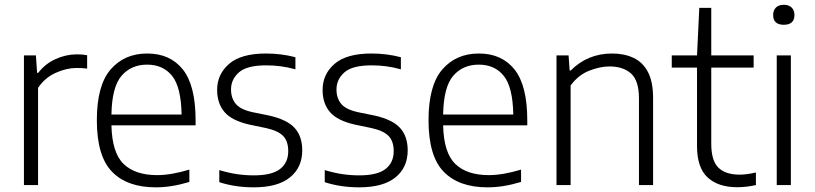

<svg xmlns="http://www.w3.org/2000/svg" viewBox="-20 -773 3404 802"><path d="M80 0V-541.5H130L135 -468.5H139.5Q168.5 -506.5 212 -526.2Q255.5 -546 301.5 -546Q324.5 -546 344 -542.5V-486.5Q333 -488 322.2 -488.5Q311.5 -489 299 -489Q258 -489 212.8 -468.8Q167.5 -448.5 139 -406V0Z M630.5 9.5Q511 9.5 447.8 -55.8Q384.5 -121 384.5 -271Q384.5 -416 442 -482.8Q499.5 -549.5 595 -549.5Q690.5 -549.5 743.8 -482.8Q797 -416 797 -270V-249.5H445.5Q448 -135 496.2 -88.2Q544.5 -41.5 636.5 -41.5Q694.5 -41.5 771 -64.5V-13Q732.5 -1.5 698.2 4Q664 9.5 630.5 9.5ZM594.5 -503Q528 -503 487.8 -456.5Q447.5 -410 445.5 -294.5H738.5Q736.5 -409.5 698.8 -456.2Q661 -503 594.5 -503Z M1040 9.5Q962 9.5 896 -12V-62.5Q936 -50.5 970.5 -45.5Q1005 -40.5 1040.5 -40.5Q1115.5 -40.5 1149.8 -67Q1184 -93.5 1184 -141.5Q1184 -183 1162.8 -205Q1141.5 -227 1091.5 -238L1022 -252.5Q948.5 -269 917.8 -305Q887 -341 887 -397.5Q887 -463 937 -506.2Q987 -549.5 1091 -549.5Q1155 -549.5 1214 -534V-483.5Q1181 -492.5 1152.2 -496.2Q1123.5 -500 1091.5 -500Q1011.5 -500 978.2 -470.8Q945 -441.5 945 -399.5Q945 -363 964.8 -339.2Q984.5 -315.5 1034.5 -304.5L1103.5 -290.5Q1179 -273.5 1210.8 -238.5Q1242.5 -203.5 1242.5 -145Q1242.5 -73.5 1191.2 -32Q1140 9.5 1040 9.5Z M1480.5 9.5Q1402.5 9.5 1336.5 -12V-62.5Q1376.5 -50.5 1411 -45.5Q1445.5 -40.5 1481 -40.5Q1556 -40.5 1590.2 -67Q1624.5 -93.5 1624.5 -141.5Q1624.5 -183 1603.2 -205Q1582 -227 1532 -238L1462.5 -252.5Q1389 -269 1358.2 -305Q1327.5 -341 1327.5 -397.5Q1327.5 -463 1377.5 -506.2Q1427.5 -549.5 1531.5 -549.5Q1595.5 -549.5 1654.5 -534V-483.5Q1621.5 -492.5 1592.8 -496.2Q1564 -500 1532 -500Q1452 -500 1418.8 -470.8Q1385.5 -441.5 1385.5 -399.5Q1385.5 -363 1405.2 -339.2Q1425 -315.5 1475 -304.5L1544 -290.5Q1619.5 -273.5 1651.2 -238.5Q1683 -203.5 1683 -145Q1683 -73.5 1631.8 -32Q1580.5 9.5 1480.5 9.5Z M2016 9.5Q1896.5 9.5 1833.2 -55.8Q1770 -121 1770 -271Q1770 -416 1827.5 -482.8Q1885 -549.5 1980.5 -549.5Q2076 -549.5 2129.2 -482.8Q2182.5 -416 2182.5 -270V-249.5H1831Q1833.5 -135 1881.8 -88.2Q1930 -41.5 2022 -41.5Q2080 -41.5 2156.5 -64.5V-13Q2118 -1.5 2083.8 4Q2049.5 9.5 2016 9.5ZM1980 -503Q1913.5 -503 1873.2 -456.5Q1833 -410 1831 -294.5H2124Q2122 -409.5 2084.2 -456.2Q2046.5 -503 1980 -503Z M2304.5 0V-541.5H2355L2359.5 -478.5H2364Q2434.5 -549.5 2537 -549.5Q2587 -549.5 2625.8 -531.5Q2664.5 -513.5 2686.2 -472.8Q2708 -432 2708 -363.5V0H2649V-361.5Q2649 -436.5 2615.8 -466Q2582.5 -495.5 2526 -495.5Q2487 -495.5 2441.5 -477.8Q2396 -460 2363.5 -416V0Z M3059 9Q2980 9 2935.8 -31.8Q2891.5 -72.5 2891.5 -163V-490.5H2786V-541.5H2891.5L2901 -740H2951V-541.5H3128V-490.5H2951V-173Q2951 -101.5 2981 -72.5Q3011 -43.5 3069.5 -43.5Q3098.5 -43.5 3137.5 -52.5V0Q3098 9 3059 9Z M3224.5 0V-541.5H3283.5V0ZM3254 -669.5Q3209.5 -669.5 3209.5 -710.5Q3209.5 -730 3221.2 -741.5Q3233 -753 3254 -753Q3275 -753 3286.8 -741.5Q3298.5 -730 3298.5 -710.5Q3298.5 -669.5 3254 -669.5Z"/></svg>

Font: Encode Sans Lt
Style: Regular
Weight: 300
Designer: Multiple Designers
Foundry: Impallari Type
Version: Version 3.002; ttfautohint (v1.8.3) -l 8 -r 50 -G 200 -x 14 